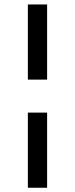

<svg xmlns="http://www.w3.org/2000/svg" viewBox="-20 -687 340 873"><path d="M106.7 -325V-666.7H194.2V-325ZM106.7 166.7V-175H194.2V166.7Z"/></svg>

Font: Familjen Grotesk GF Medium
Style: Italic
Weight: 500
Designer: Anders Wikstroem, Jonas Baeckman, Matilda Gysing, Kristian Moeller
Foundry: Familjen STHML AB
Version: Version 2.000; Beta; Release 4; Build 6